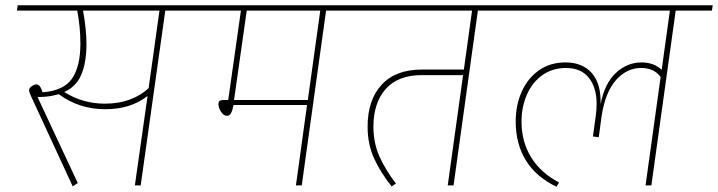

<svg xmlns="http://www.w3.org/2000/svg" viewBox="-20 -701 2715 726"><path d="M757 -661H605L512 0H490L538 -338Q474 -288 378 -288Q279 -288 202 -345Q167 -334 122 -334L274 -9L255 4L97 -338Q96 -341 93 -348Q90 -355 90 -360Q90 -368 100 -375Q110 -382 118 -382Q132 -382 141 -352Q221 -358 252.5 -404Q284 -450 284 -536Q284 -599 272 -661H44L47 -681H760ZM583 -661H294Q307 -590 307 -531Q306 -460 286.5 -416.5Q267 -373 223 -353Q293 -309 376 -309Q430 -309 473 -325.5Q516 -342 542 -368Z M1350 -661H1213L1121 0H1099L1141 -304H863Q859 -283 853.5 -273Q848 -263 838 -263Q826 -263 816 -278Q806 -293 806 -307Q806 -316 811 -319.5Q816 -323 826 -323H843L891 -661H732L735 -681H1353ZM1191 -661H913L865 -323H1144Z M1924 -661H1787L1695 0H1673L1731 -417H1575Q1485 -417 1438.5 -364.5Q1392 -312 1392 -222Q1392 -160 1415 -109Q1438 -58 1477 -7L1461 4Q1420 -47 1395 -101Q1370 -155 1370 -222Q1370 -323 1423 -380.5Q1476 -438 1575 -438H1734L1765 -661H1325L1328 -681H1927Z M2672 -661H2535L2443 0H2421L2478 -410Q2453 -444 2404 -444Q2350 -444 2309.5 -398.5Q2269 -353 2255 -263L2244 -182L2222 -185L2233 -265Q2236 -288 2236 -308Q2236 -370 2206.5 -407Q2177 -444 2120 -444Q2069 -444 2031 -417Q1993 -390 1972.5 -343.5Q1952 -297 1952 -241Q1952 -165 1988.5 -106Q2025 -47 2094 -11L2084 5Q2007 -32 1968.5 -94.5Q1930 -157 1930 -241Q1930 -304 1953 -355Q1976 -406 2018.5 -435.5Q2061 -465 2118 -465Q2182 -465 2217.5 -425Q2253 -385 2251 -308Q2267 -387 2309.5 -426Q2352 -465 2406 -465Q2452 -465 2482 -437L2513 -661H1900L1903 -681H2675Z"/></svg>

Font: FiraGO Thin
Style: Italic
Weight: 100
Italic angle: -8°
Designer: bBox Type GmbH
Foundry: bBox Type GmbH
Version: Version 1.001